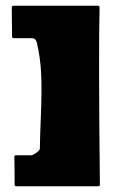

<svg xmlns="http://www.w3.org/2000/svg" viewBox="-20 -649 397 669"><path d="M327 -623Q323 -476 328 -6Q328 0 322 0H37Q31 0 31 -6Q31 -59 30 -102Q30 -108 36 -108H89Q93 -108 99.5 -112Q106 -116 112.5 -121.5Q119 -127 119 -132Q119 -163 122.5 -247Q126 -331 123.5 -389.5Q121 -448 108 -502Q104 -516 91 -516H28Q22 -516 22 -522Q21 -590 21 -623Q21 -629 27 -629H321Q327 -629 327 -623Z"/></svg>

Font: Cubao Free Wide
Style: Wide
Weight: 400
Designer: Aaron Amar
Version: Version 001.001